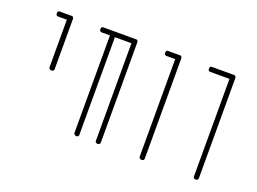

<svg xmlns="http://www.w3.org/2000/svg" viewBox="-80 -908 1127 841"><g transform="rotate(20 483.5 -488.0)"><path d="M74 -732H127H128H131Q133 -732 135 -730L136 -729Q138 -727 138 -725L139 -722V-721V-487Q139 -477 127 -477Q122 -477 119 -479.5Q116 -482 116 -484L115 -487V-709H74Q64 -709 64 -721Q64 -726 66.5 -729Q69 -732 72 -732Z M278 -732H429H431Q434 -732 436 -730V-729Q439 -726 439 -725V-722V-255Q439 -244 427 -244Q422 -244 419 -247Q416 -250 416 -252V-255V-709H339V-255Q340 -244 328 -244Q323 -244 320 -247Q317 -250 316 -252V-255V-709H278Q267 -709 267 -721Q267 -726 269.5 -729Q272 -732 275 -732Z M579 -732H632H633H636Q638 -732 640 -730L641 -729Q643 -727 643 -725L644 -722V-721V-255Q644 -244 632 -244Q627 -244 624 -247Q621 -250 620 -252V-255V-709H579Q569 -709 569 -721Q569 -726 571.5 -729Q574 -732 576 -732Z M783 -732H884H885H888Q890 -732 892 -730L893 -729Q895 -727 895 -725L896 -722V-721V-255Q896 -244 884 -244Q879 -244 876 -247Q873 -250 873 -252V-255V-709H783Q773 -709 773 -721Q773 -726 775.5 -729Q778 -732 781 -732Z"/></g></svg>

Font: Sticks
Style: Regular
Weight: 400
Version: Version 1.1